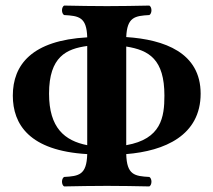

<svg xmlns="http://www.w3.org/2000/svg" viewBox="-20 -667 766 689"><path d="M293 -533C95 -522 26 -435 26 -324C26 -221 85 -126 293 -114C291 -39 263 -35 210 -32C200 -26 200 -4 210 2C250 1 324 0 364 0C404 0 476 1 516 2C526 -4 526 -26 516 -32C463 -35 435 -39 433 -114C571 -125 700 -181 700 -331C700 -478 570 -525 433 -534C436 -606 464 -610 516 -613C526 -619 526 -641 516 -647C476 -646 404 -645 364 -645C324 -645 250 -646 210 -647C200 -641 200 -619 210 -613C263 -610 291 -606 293 -533ZM433 -146V-500C515 -487 570 -454 570 -324C570 -247 559 -168 433 -146ZM293 -146C212 -162 156 -208 156 -331C156 -464 219 -492 293 -502Z"/></svg>

Font: Libertinus Serif
Style: Bold
Weight: 700
Designer: Philipp H. Poll, Khaled Hosny
Foundry: Caleb Maclennan
Version: Version 7.050;RELEASE